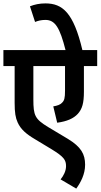

<svg xmlns="http://www.w3.org/2000/svg" viewBox="-20 -916 591 1128"><path d="M551 -528V-622H464C412 -842 347 -896 247 -896C213 -896 184 -890 156 -879L186 -787C203 -794 223 -799 247 -799C305 -799 332 -751 365 -622H0V-528H66V-312C66 -255 71 -224 84 -196C102 -156 135 -128 184 -99L285 -38C355 5 368 24 368 60C368 89 353 117 336 138L428 192C454 156 480 108 480 52C480 -11 456 -53 379 -100L262 -170C185 -217 176 -238 176 -332V-528H362V-383C362 -340 358 -325 344 -312C334 -301 317 -295 293 -291L316 -195C374 -203 412 -220 437 -247C463 -276 473 -310 473 -377V-528Z"/></svg>

Font: Noto Sans SemiCondensed SemiBold
Style: Italic
Weight: 600
Width: 4
Italic angle: -12°
Designer: Monotype Design Team
Foundry: Monotype Imaging Inc.
Version: Version 2.013